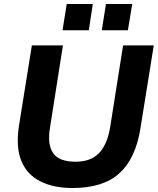

<svg xmlns="http://www.w3.org/2000/svg" viewBox="-20 -933 792 964"><path d="M344 11Q248 11 181.5 -23Q115 -57 87 -125.5Q59 -194 75 -300L140 -705H296L231 -292Q217 -208 246.5 -164.5Q276 -121 360 -121Q434 -121 476 -163Q518 -205 533 -294L598 -705H752L685 -288Q661 -137 579.5 -63Q498 11 344 11ZM491 -781 512 -913H644L622 -781ZM294 -781 315 -913H446L426 -781Z"/></svg>

Font: Mulish ExtraBold
Style: Italic
Weight: 800
Italic angle: -9°
Designer: Vernon Adams
Foundry: Vernon Adams
Version: Version 3.603; ttfautohint (v1.8.3)